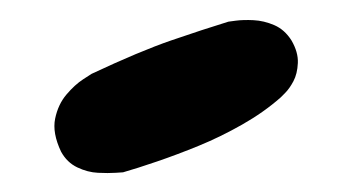

<svg xmlns="http://www.w3.org/2000/svg" viewBox="-20 -666 358 195"><path d="M105 -491Q105 -491 97.5 -490.5Q90 -490 79.5 -490.5Q69 -491 58.5 -496Q48 -501 42 -512Q33 -531 36 -545.5Q39 -560 47.5 -570Q56 -580 64.5 -585.5Q73 -591 73 -591Q122 -614 154 -625Q186 -636 212 -644Q212 -644 219.5 -645Q227 -646 237.5 -645.5Q248 -645 258.5 -640.5Q269 -636 276 -625Q283 -613 282.5 -602Q282 -591 278 -583.5Q274 -576 269.5 -571.5Q265 -567 265 -567Q248 -552 226 -539.5Q204 -527 182 -518Q160 -509 139.5 -502Q119 -495 105 -491Z"/></svg>

Font: Sour Gummy Black
Style: Bold
Weight: 700
Version: Version 1.000